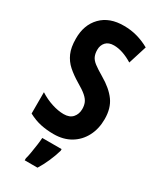

<svg xmlns="http://www.w3.org/2000/svg" viewBox="-234 -798 906 1092"><g transform="rotate(30 219.0 -251.5)"><path d="M408 -209Q408 -145 382 -95.5Q356 -46 309 -18Q262 10 198 10Q153 10 113 1.5Q73 -7 32 -29V-169Q71 -144 113 -130.5Q155 -117 191 -117Q230 -117 249.5 -139.5Q269 -162 269 -195Q269 -218 261.5 -236Q254 -254 233.5 -272Q213 -290 173 -313Q131 -338 100.5 -365Q70 -392 53.5 -429.5Q37 -467 37 -523Q36 -614 90 -669.5Q144 -725 240 -724Q284 -724 325.5 -712.5Q367 -701 406 -679L368 -558Q301 -599 245 -599Q210 -599 192 -579.5Q174 -560 174 -530Q174 -505 182 -487Q190 -469 211.5 -452.5Q233 -436 274 -412Q341 -373 374.5 -326.5Q408 -280 408 -209ZM281 72Q270 110 252.5 149.5Q235 189 215 221H131V208Q136 191 140.5 164Q145 137 149 109Q153 81 154 61H281Z"/></g></svg>

Font: Noto Sans Armenian ExtraCondensed
Style: Bold
Weight: 700
Width: 2
Designer: Monotype Design Team
Foundry: Monotype Imaging Inc.
Version: Version 2.008; ttfautohint (v1.8.4.7-5d5b)